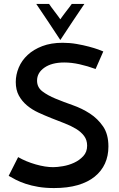

<svg xmlns="http://www.w3.org/2000/svg" viewBox="-20 -946 605 974"><path d="M286 -743Q256 -789 225.5 -834.5Q195 -880 164 -926H229Q233 -920 240.5 -909.5Q248 -899 257 -887.5Q266 -876 274 -865Q282 -854 286 -848Q290 -854 298 -865Q306 -876 315 -887.5Q324 -899 332 -909.5Q340 -920 344 -926H408Q377 -880 346.5 -834.5Q316 -789 286 -743ZM504 -685 465 -596Q424 -611 383.5 -620Q343 -629 306 -629Q243 -629 205.5 -603Q168 -577 168 -537Q168 -503 195 -482.5Q222 -462 262 -445.5Q302 -429 349 -412.5Q396 -396 436 -370Q476 -344 503 -304.5Q530 -265 530 -203Q530 -155 512.5 -116.5Q495 -78 460.5 -50Q426 -22 374.5 -7Q323 8 254 8Q210 8 174.5 2Q139 -4 110.5 -13.5Q82 -23 60.5 -34Q39 -45 24 -54L72 -149Q112 -126 161 -112Q210 -98 250 -98Q270 -98 299.5 -103Q329 -108 356 -120.5Q383 -133 402.5 -154Q422 -175 422 -207Q422 -236 406.5 -256.5Q391 -277 365.5 -292.5Q340 -308 307.5 -320.5Q275 -333 241 -346.5Q207 -360 174.5 -375Q142 -390 116.5 -411.5Q91 -433 75.5 -461.5Q60 -490 60 -530Q60 -567 75 -603Q90 -639 120 -667Q150 -695 194.5 -712Q239 -729 298 -729Q334 -729 368.5 -723Q403 -717 431 -709.5Q459 -702 478.5 -695Q498 -688 504 -685Z"/></svg>

Font: JosefinSans
Style: SemiBold
Weight: 600
Designer: Santiago Orozco
Foundry: Typemade
Version: Version 1.0 ; ttfautohint (v1.3)